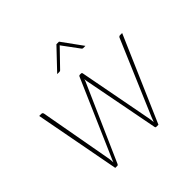

<svg xmlns="http://www.w3.org/2000/svg" viewBox="-175 -874 1046 1046"><g transform="rotate(-45 348.0 -351.5)"><path d="M691 -493 477.5 0H461Q455 0 454 -7L370 -442.5Q369 -447.5 368.5 -452Q368 -456.5 368 -461.5Q366.5 -456.5 365 -452Q363.5 -447.5 361 -442.5L169 -7Q166.5 0 161 0H145L52 -493H68.5Q77 -493 79.5 -484L156.5 -57.5Q157.5 -50 158 -42.8Q158.5 -35.5 159 -28.5Q161.5 -35.5 164.5 -42.8Q167.5 -50 171 -57.5L358.5 -488.5Q361 -495.5 368 -495.5H376.5Q383 -495.5 384 -488.5L466 -57.5Q467 -50 468 -42.8Q469 -35.5 469.5 -28Q472 -35 475 -42Q478 -49 481 -57.5L662.5 -484Q664 -488 667.2 -490.5Q670.5 -493 674.5 -493ZM500 -585H482.5Q481 -585 478.5 -586Q476 -587 474 -590L406 -682L403 -686.5Q402 -685.5 401 -684.2Q400 -683 399 -682L310 -590Q306.5 -585 300 -585H282.5L394.5 -703H414.5Z"/></g></svg>

Font: Lato ExtraLight
Style: Italic
Weight: 275
Italic angle: -7°
Designer: Lukasz Dziedzic with Adam Twardoch and Botio Nikoltchev
Foundry: tyPoland Lukasz Dziedzic
Version: Version 2.015; 2015-08-06; http://www.latofonts.com/